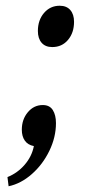

<svg xmlns="http://www.w3.org/2000/svg" viewBox="-20 -499 323 669"><path d="M112 -391Q112 -429 133.5 -454Q155 -479 188 -479Q212 -479 225 -464Q238 -449 238 -423Q238 -385 217 -360Q196 -335 162 -335Q138 -335 125 -350Q112 -365 112 -391ZM98 10Q77 6 66.5 -9Q56 -24 56 -47Q56 -83 77 -108Q98 -133 129 -133Q153 -133 164 -115.5Q175 -98 175 -70Q175 -21 152 26.5Q129 74 91 107.5Q53 141 10 150L6 118Q41 104 66 75Q91 46 98 10Z"/></svg>

Font: Andada Pro Medium
Style: Italic
Weight: 500
Italic angle: -7°
Designer: Carolina Giovagnoli
Foundry: Huerta Tipografica
Version: Version 3.005; ttfautohint (v1.8.4)